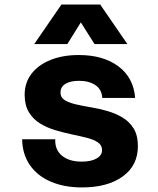

<svg xmlns="http://www.w3.org/2000/svg" viewBox="-20 -809 690 841"><path d="M339 12Q261 12 202 -13.5Q143 -39 110.5 -86.5Q78 -134 77 -199H222Q220 -153 251.5 -127Q283 -101 338 -101Q378 -101 402.5 -114.5Q427 -128 427 -152Q427 -173 408.5 -185.5Q390 -198 360 -205.5Q330 -213 294 -220.5Q258 -228 221.5 -239Q185 -250 155 -268.5Q125 -287 106.5 -317.5Q88 -348 88 -394Q88 -447 118 -486Q148 -525 201.5 -546.5Q255 -568 325 -568Q432 -568 498.5 -518.5Q565 -469 572 -380H428Q426 -417 398 -436Q370 -455 326 -455Q289 -455 267 -442Q245 -429 245 -403Q245 -382 263.5 -370.5Q282 -359 312 -352Q342 -345 378.5 -339Q415 -333 451 -322.5Q487 -312 517 -294Q547 -276 565.5 -246Q584 -216 584 -169Q584 -84 517.5 -36Q451 12 339 12ZM130 -616 249 -789H419L538 -616H394L334 -711L275 -616Z"/></svg>

Font: Azeret Mono
Style: Bold
Weight: 700
Designer: Martin Vácha
Foundry: Displaay
Version: Version 1.002